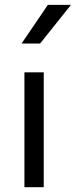

<svg xmlns="http://www.w3.org/2000/svg" viewBox="-20 -775 314 795"><path d="M81.1 -475.6H161.1V0H81.1ZM178.2 -754.9H273.9L146 -594.7H69.3Z"/></svg>

Font: Selawik
Style: Regular
Weight: 400
Designer: Aaron Bell
Foundry: Microsoft Corporation
Version: Version 1.01